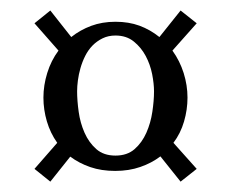

<svg xmlns="http://www.w3.org/2000/svg" viewBox="-20 -377 440 367"><path d="M76.2 -356.9 116.2 -306.2Q133.3 -319.8 154.3 -327.6Q175.3 -335.4 200.7 -335.4Q226.1 -335.4 246.6 -327.9Q267.1 -320.3 284.7 -306.2L325.2 -356.9L356 -332.5L309.6 -280.3Q323.7 -260.7 331.1 -237.3Q338.4 -213.9 338.4 -190.4Q338.4 -167.5 331.8 -144.8Q325.2 -122.1 311.5 -104L356 -54.2L325.2 -29.8L286.6 -78.1Q270 -65.4 248.3 -57.9Q226.6 -50.3 200.2 -50.3Q173.8 -50.3 152.6 -57.6Q131.3 -64.9 114.3 -77.6L76.2 -29.8L45.9 -54.2L89.4 -104Q76.2 -122.6 69.6 -145Q63 -167.5 63 -190.4Q63 -213.9 70.3 -237.5Q77.6 -261.2 91.8 -280.3L45.9 -332.5ZM200.7 -309.1Q187 -309.1 176 -303.7Q165 -298.3 156.7 -289.8Q148.4 -281.2 142.8 -270Q137.2 -258.8 133.8 -246.8Q130.4 -234.9 128.9 -223.4Q127.4 -211.9 127.4 -202.6Q127.4 -184.6 130.4 -163.3Q133.3 -142.1 141.6 -123.3Q149.9 -104.5 164.1 -92Q178.2 -79.6 200.7 -79.6Q223.1 -79.6 237.3 -92Q251.5 -104.5 259.8 -123.3Q268.1 -142.1 271.2 -163.3Q274.4 -184.6 274.4 -202.6Q274.4 -216.8 270.8 -235.4Q267.1 -253.9 258.5 -270Q250 -286.1 235.8 -297.6Q221.7 -309.1 200.7 -309.1Z"/></svg>

Font: Parastoo Print
Style: Print
Weight: 400
Foundry: Saber Rastikerdar (saber.rastikerdar@gmail.com)
Version: Version 1.0.0-alpha5